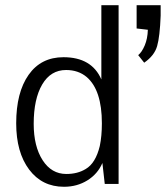

<svg xmlns="http://www.w3.org/2000/svg" viewBox="-20 -704 635 735"><path d="M308 -57Q346 -79 362 -145Q370 -183 370 -232Q370 -359 312 -409Q280 -436 233 -436Q174 -436 141.5 -380.5Q109 -325 109 -230Q109 -144 143 -91Q177 -38 234 -38Q277 -38 308 -57ZM223 -485Q331 -485 368 -400V-684H434V0H381L372 -80Q354 -38 314.5 -13.5Q275 11 225 11Q141 11 91.5 -55Q42 -121 42 -232Q42 -350 89.5 -417.5Q137 -485 223 -485ZM503 -684H595V-644Q592 -564 581.5 -527.5Q571 -491 532 -464L509 -493Q523 -504 534 -530Q545 -556 546 -590L503 -595Z"/></svg>

Font: Pavanam
Style: Regular
Weight: 400
Designer: Tharique Azeez
Foundry: Tharique Azeez
Version: Version 1.86; ttfautohint (v1.3) -l 8 -r 50 -G 200 -x 14 -D 